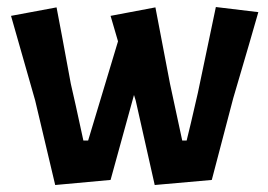

<svg xmlns="http://www.w3.org/2000/svg" viewBox="-20 -529 771 552"><path d="M503.9 -125Q506.8 -125 516.6 -125Q525.4 -159.2 548.8 -261.7Q561.5 -324.2 600.6 -508.8Q631.8 -504.9 722.7 -494.1Q705.1 -431.6 650.4 -246.1Q634.8 -187.5 588.9 -11.7Q547.9 -7.8 424.8 2.9Q411.1 -57.6 370.1 -240.2Q369.1 -244.1 365.2 -255.9Q348.6 -195.3 297.9 -11.7Q257.8 -7.8 138.7 2.9Q124 -57.6 81.1 -240.2Q63.5 -300.8 11.7 -483.4Q44.9 -489.3 142.6 -507.8Q153.3 -453.1 183.6 -288.1Q193.4 -247.1 219.7 -125Q223.6 -125 233.4 -125Q254.9 -196.3 319.3 -410.2Q313.5 -428.7 297.9 -483.4Q330.1 -489.3 426.8 -507.8Q437.5 -453.1 468.8 -288.1Q477.5 -247.1 503.9 -125Z"/></svg>

Font: Acme Polish
Style: Regular
Weight: 400
Designer: Juan Pablo del Peral
Version: Version 1.002